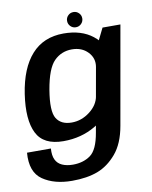

<svg xmlns="http://www.w3.org/2000/svg" viewBox="-119 -781 862 1089"><g transform="rotate(-10 312.0 -237.0)"><path d="M208 233.5Q294 233.5 355 210.5Q416 187.5 464.5 130.5Q513 73.5 530.5 -26L630.5 -592.5H527.5L469 -474L387 -12Q370.5 84.5 329 114.2Q287.5 144 228 144Q192.5 144 166.5 132.5Q140.5 121 128.8 96.5Q117 72 120 32H-17.5Q-26.5 143 39.2 188.2Q105 233.5 208 233.5ZM198.5 3.5Q301 3.5 382.5 -44.5Q464 -92.5 474 -150.5L423.5 -216.5Q415 -166 367.2 -129.2Q319.5 -92.5 262.5 -92.5Q201.5 -92.5 175.5 -134.5Q149.5 -176.5 169.5 -297Q190 -417.5 232 -459.2Q274 -501 334.5 -501Q391.5 -501 426.2 -464.5Q461 -428 452 -378L525 -439.5Q535 -496 470.5 -547Q406 -598 303 -598Q188 -598 118.8 -520.8Q49.5 -443.5 27.5 -297.5Q6 -152.5 44.8 -74.5Q83.5 3.5 198.5 3.5ZM379.5 -620.5Q398 -620.5 410.8 -633.5Q423.5 -646.5 423.5 -664.5Q423.5 -682.5 410.8 -695.2Q398 -708 380 -708Q361.5 -708 348.8 -695.2Q336 -682.5 336 -664.5Q336 -646 348.8 -633.2Q361.5 -620.5 379.5 -620.5Z"/></g></svg>

Font: Anybody Thin SemiBold
Style: Italic
Weight: 600
Italic angle: -10°
Version: Version 1.113;gftools[0.9.25]